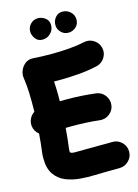

<svg xmlns="http://www.w3.org/2000/svg" viewBox="-148 -1040 851 1183"><g transform="rotate(-15 278.0 -448.5)"><path d="M7.3 -329.1Q4.4 -353.5 15.1 -375.5Q25.9 -397.5 45.9 -410.2Q46.4 -440.4 46.4 -468.8Q46.4 -502.9 45.4 -528.6Q44.4 -554.2 42.2 -579.3Q40 -604.5 35.6 -636.2Q33.7 -653.8 43 -676.8Q52.2 -699.7 72.8 -716.1Q93.3 -732.4 123.5 -730.5Q153.8 -728.5 183.6 -727.5Q213.4 -726.6 242.7 -726.6Q297.4 -726.6 354 -731.2Q410.6 -735.8 451.7 -745.1Q485.4 -752.9 514.6 -734.4Q543.9 -715.8 551.8 -682.1Q559.6 -648.4 540.8 -619.1Q522 -589.8 488.8 -582Q431.6 -568.8 367.7 -563.7Q303.7 -558.6 242.7 -558.6Q234.9 -558.6 226.8 -558.6Q218.8 -558.6 211.4 -559.1Q212.4 -539.1 213.4 -516.8Q214.4 -494.6 214.4 -468.8Q214.4 -450.7 213.9 -432.1Q234.9 -432.6 256.3 -432.6Q349.1 -432.6 441.9 -421.4Q476.1 -417.5 497.6 -389.9Q519 -362.3 515.1 -328.1Q511.2 -293.9 483.6 -272.7Q456.1 -251.5 421.9 -255.4Q341.8 -264.6 256.3 -264.6Q229.5 -264.6 206.5 -264.2Q204.1 -230.5 200.7 -198.7Q197.3 -167 193.4 -138.2Q191.9 -129.4 191.9 -119.6Q191.9 -111.3 198 -107.9Q204.1 -104.5 223.6 -104.2Q243.2 -104 282.2 -104.7Q321.3 -105.5 387.2 -105.5Q406.7 -105.5 425 -105.5Q443.4 -105.5 460.9 -106Q495.6 -106.9 520.8 -82.8Q545.9 -58.6 546.4 -23.9Q547.4 10.3 522.9 35.2Q498.5 60.1 463.9 61Q444.8 61.5 425.8 61.5Q406.7 61.5 387.2 61.5Q354 61.5 307.4 63.2Q260.7 64.9 211.7 60.8Q162.6 56.6 120.1 39.3Q77.6 22 51.3 -15.9Q24.9 -53.7 24.9 -119.6Q24.9 -128.4 25.4 -137.7Q25.9 -147 27.3 -157.7Q30.8 -183.1 33.9 -212.6Q37.1 -242.2 39.1 -273.4Q11.2 -294.9 7.3 -329.1ZM443.8 -892.1Q443.8 -862.3 422.9 -844.2Q401.9 -826.2 376.5 -826.2Q347.2 -826.2 328.1 -846.7Q309.1 -867.2 309.1 -891.6Q309.1 -919.9 326.7 -940.7Q344.2 -961.4 371.6 -961.4Q401.4 -961.4 422.6 -941.2Q443.8 -920.9 443.8 -892.1ZM283.7 -899.9Q283.7 -869.1 262.2 -847.7Q240.7 -826.2 210 -826.2Q181.2 -826.2 165 -848.4Q148.9 -870.6 148.9 -894Q148.9 -921.9 168.5 -941.7Q188 -961.4 215.8 -961.4Q240.2 -961.4 262 -945.1Q283.7 -928.7 283.7 -899.9Z"/></g></svg>

Font: Mikhak Black
Style: Regular
Weight: 900
Designer: Amin Abedi
Version: Version 3.3